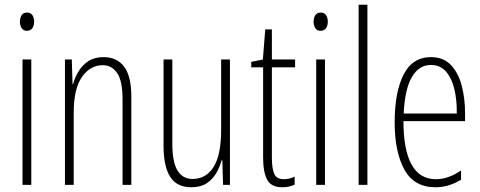

<svg xmlns="http://www.w3.org/2000/svg" viewBox="-20 -780 2027 810"><path d="M94 -727Q110 -727 117 -715.5Q124 -704 124 -689Q124 -671 116 -660.5Q108 -650 93 -650Q79 -650 71.5 -661Q64 -672 64 -688Q64 -704 71 -715.5Q78 -727 94 -727ZM112 -529V0H75V-529Z M417 -539Q473 -539 503.5 -499Q534 -459 534 -373V0H497V-362Q497 -438 474.5 -471.5Q452 -505 413 -505Q361 -505 326 -455.5Q291 -406 291 -305V0H254V-529H283L286 -425H288Q296 -454 312 -480Q328 -506 353.5 -522.5Q379 -539 417 -539Z M950 -529V0H921L918 -104H915Q907 -75 892 -49Q877 -23 851.5 -6.5Q826 10 787 10Q726 10 698 -34Q670 -78 670 -165V-529H707V-174Q707 -96 729 -60.5Q751 -25 792 -25Q849 -25 881 -75.5Q913 -126 913 -233V-529Z M1177 -24Q1190 -24 1202 -27Q1214 -30 1223 -35V-1Q1212 4 1199.5 7Q1187 10 1171 10Q1124 10 1107 -22Q1090 -54 1090 -116V-496H1040V-519L1089 -529L1099 -656H1127V-529H1225V-496H1127V-115Q1127 -69 1137 -46.5Q1147 -24 1177 -24Z M1333 -727Q1349 -727 1356 -715.5Q1363 -704 1363 -689Q1363 -671 1355 -660.5Q1347 -650 1332 -650Q1318 -650 1310.5 -661Q1303 -672 1303 -688Q1303 -704 1310 -715.5Q1317 -727 1333 -727ZM1351 -529V0H1314V-529Z M1530 0H1493V-760H1530Z M1798 -539Q1851 -539 1882.5 -505.5Q1914 -472 1928 -418Q1942 -364 1942 -303V-269H1682Q1682 -149 1716 -86.5Q1750 -24 1819 -24Q1872 -24 1925 -61V-22Q1903 -8 1875.5 1Q1848 10 1817 10Q1727 10 1686 -64.5Q1645 -139 1645 -264Q1645 -391 1682.5 -465Q1720 -539 1798 -539ZM1798 -506Q1748 -506 1718 -455.5Q1688 -405 1683 -301H1907Q1908 -357 1897 -403.5Q1886 -450 1861.5 -478Q1837 -506 1798 -506Z"/></svg>

Font: Noto Sans Arabic ExtCond ExtLt
Style: Regular
Weight: 200
Width: 2
Designer: Monotype Design Team, Nadine Chahine, Nizar Qandah and Khaled Hosny
Foundry: Monotype Imaging Inc.
Version: Version 2.012; ttfautohint (v1.8.4.7-5d5b)